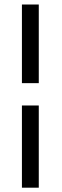

<svg xmlns="http://www.w3.org/2000/svg" viewBox="-20 -724 280 868"><path d="M79.1 124.5V-247.1H155.3V124.5ZM155.3 -348.1H79.1V-703.6H155.3Z"/></svg>

Font: Shabnam Light FD
Style: Light-FD
Weight: 300
Foundry: DejaVu fonts team - Redesigned by Saber Rastikerdar - Based on Vazir font
Version: Version 5.0.0